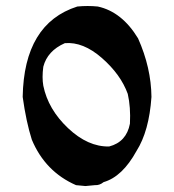

<svg xmlns="http://www.w3.org/2000/svg" viewBox="-20 -540 585 645"><path d="M308.6 -518.1Q389.6 -500.5 443.8 -411.1Q487.8 -312.5 488.8 -214.4Q481 -99.6 438.5 -32.7Q391.1 53.7 328.1 71.8Q314.5 83 298.8 82L267.1 85L235.4 82Q131.8 36.6 86.9 -70.8Q67.9 -130.4 56.2 -214.4Q60.5 -460.9 239.7 -518.1Q274.4 -521.5 308.6 -518.1ZM125.5 -315.9Q120.6 -279.8 125.5 -252Q141.6 -172.9 208.5 -109.6Q275.4 -46.4 346.7 -47.9Q404.8 -63 416.5 -124.5Q419.4 -179.7 409.2 -224.6Q385.7 -289.6 322.5 -345Q259.3 -400.4 197.8 -395Q139.2 -369.1 125.5 -315.9Z"/></svg>

Font: Panteley
Style: Regular
Weight: 500
Designer: Kalashnikov Yuriy
Foundry: Øêîëà ïàâà èìåíè ñâÿòîãî àâíîàïîñòîëüíîãî Âëàäèìèà
Version: Version 1.80 April 12, 2018